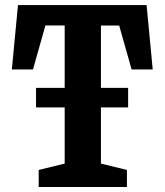

<svg xmlns="http://www.w3.org/2000/svg" viewBox="-20 -750 660 770"><path d="M124.5 -397.5H493.8V-319.2H124.5ZM135.2 -68.5 272 -101.8 239.4 -45.7V-659.3L274.5 -648.1L126 -647.7L165.1 -658.4L112.2 -471.3H27.5L52.1 -729.6H567.9L592.5 -471.3H507.8L454.9 -658.4L494 -647.7H361.1L384.8 -658.5V-45.7L352.2 -101.8L489 -68.5V0H135.2Z"/></svg>

Font: Monaspace Xenon Var ExtraLight
Style: Regular
Weight: 200
Designer: Riley Cran and the Lettermatic Team
Version: Version 1.200 (Monaspace Xenon Var)